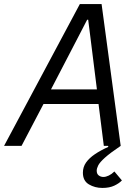

<svg xmlns="http://www.w3.org/2000/svg" viewBox="-47 -718 690 945"><path d="M-27 0 346 -698H453L547 0Q495 35 469.5 58Q444 81 436.5 96Q429 111 429 122Q429 138 439 145.5Q449 153 462 153Q474 153 488.5 146Q503 139 516 126L553 170Q540 184 516 195.5Q492 207 457 207Q420 207 390.5 189.5Q361 172 361 132Q361 104 376.5 82Q392 60 420 41Q448 22 486 5L485 0H464L438 -206H167L59 0ZM430 -278 398 -534 387 -621H382L337 -534L204 -278Z"/></svg>

Font: IBM Plex Sans Var
Style: Italic
Weight: 400
Italic angle: -11.31°
Designer: Mike Abbink, Paul van der Laan, Pieter van Rosmalen
Foundry: Bold Monday
Version: Version 1.001